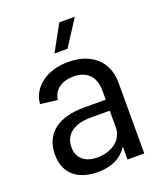

<svg xmlns="http://www.w3.org/2000/svg" viewBox="-132 -788 752 883"><g transform="rotate(-20 244.0 -346.0)"><path d="M342 -338V-293H234C111 -293 36 -239 36 -135C36 -29 113 8 195 8C261 8 313 -16 342 -64V0H424V-347C424 -446 357 -515 238 -515C133 -515 57 -458 51 -377L135 -367C139 -414 180 -444 238 -444C309 -444 342 -400 342 -338ZM119 -141C119 -206 171 -239 246 -239H342V-159C342 -90 280 -56 215 -56C161 -56 119 -83 119 -141ZM193 -573H257L339 -700H263Z"/></g></svg>

Font: Vanilla Cream Book
Style: Regular
Weight: 400
Designer: Jeremy Tribby, Jinavaṁso
Foundry: Tribby Type
Version: Version 1.422;Glyphs 3.1.2 (3151)